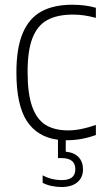

<svg xmlns="http://www.w3.org/2000/svg" viewBox="-20 -568 428 790"><path d="M93.5 -272Q93.5 -183 112.2 -130Q131 -77 167.5 -54.2Q204 -31.5 261 -31.5Q311 -31.5 374.5 -54V-12.5Q315.5 9 255.5 9H250.5V56Q285.5 59.5 303.5 78.8Q321.5 98 321.5 129Q321.5 162.5 298.2 182Q275 201.5 233 201.5Q212.5 201.5 191.5 197Q170.5 192.5 155.5 184V153.5Q192 173 234.5 173Q290 173 290 128.5Q290 82.5 233.5 82.5H218.5V7Q133.5 -4 90.5 -70Q47.5 -136 47.5 -270Q47.5 -370 73.5 -431.5Q99.5 -493 150.2 -520.8Q201 -548.5 277.5 -548.5Q331 -548.5 374.5 -536V-494.5Q325.5 -508 281 -508Q216 -508 175 -485.8Q134 -463.5 113.8 -412Q93.5 -360.5 93.5 -272Z"/></svg>

Font: Encode Sans Semi Condensed ExLight
Style: Regular
Weight: 275
Width: 4
Designer: Multiple Designers
Foundry: Impallari Type
Version: Version 2.000